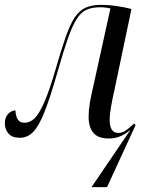

<svg xmlns="http://www.w3.org/2000/svg" viewBox="-21 -562 601 793"><path d="M518 -26Q500 -10 478 0Q456 10 428 10Q384 10 364.5 -13.5Q345 -37 345 -79Q345 -107 350 -136.5Q355 -166 364 -204L435 -527Q415 -532 393 -532Q360 -532 337 -522Q314 -512 296 -484Q278 -456 259.5 -403.5Q241 -351 217 -266Q186 -158 162.5 -99Q139 -40 115.5 -16.5Q92 7 61 7Q28 7 13.5 -11Q-1 -29 -1 -52Q-1 -78 13 -92Q27 -106 43 -106Q43 -87 51 -71Q59 -55 81 -55Q103 -55 122 -73.5Q141 -92 162 -140Q183 -188 209 -277Q232 -357 250 -408.5Q268 -460 287 -489Q306 -518 332 -530Q358 -542 398 -542Q429 -542 461.5 -537Q494 -532 522 -525L451 -187Q444 -157 438 -123.5Q432 -90 432 -66Q432 -13 468 -13Q483 -13 497 -22Q511 -31 533 -52L539 -45L421 211H357Z"/></svg>

Font: Noto Serif Display Condensed
Style: Italic
Weight: 400
Width: 3
Italic angle: -12°
Designer: Monotype Design Team
Foundry: Monotype Imaging Inc.
Version: Version 2.009